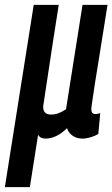

<svg xmlns="http://www.w3.org/2000/svg" viewBox="-59 -561 463 791"><path d="M-39 210 80 -541H183Q157 -377 142 -275.5Q127 -174 119 -124Q117 -89 152 -89Q181 -89 213 -111L281 -541H384Q365 -419 352 -340.5Q339 -262 332 -216.5Q325 -171 322 -149.5Q319 -128 318 -121Q317 -114 317 -112Q317 -91 334 -91Q343 -91 354 -95L346 -9Q333 -1 314.5 4.5Q296 10 281 10Q257 10 240 -2Q223 -14 217 -33Q194 -10 171.5 0Q149 10 129 10Q106 10 98 -6L64 210Z"/></svg>

Font: Georama Condensed SemiBold
Style: Italic
Weight: 600
Width: 3
Italic angle: -9°
Designer: Jean-Baptiste Levee
Foundry: Production Type
Version: Version 1.000